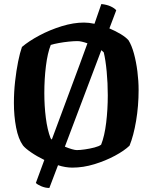

<svg xmlns="http://www.w3.org/2000/svg" viewBox="-20 -832 757 953"><path d="M225 101Q205 101 185 92.5Q165 84 158 76L200 -38Q163 -56 134 -76Q105 -96 94 -110Q71 -142 60 -199Q49 -256 49 -321Q49 -375 55 -428.5Q61 -482 70 -526.5Q79 -571 89 -599Q123 -628 175.5 -656Q228 -684 286.5 -702Q345 -720 397 -720Q420 -720 449 -714Q470 -774 483 -812Q511 -809 530 -800Q549 -791 557 -781L523 -691Q554 -678 579.5 -662.5Q605 -647 618 -632Q634 -606 645 -565.5Q656 -525 662 -477.5Q668 -430 668 -385Q668 -306 655.5 -232Q643 -158 623 -109Q597 -84 550.5 -59Q504 -34 448.5 -17Q393 0 339 0Q323 0 304.5 -3Q286 -6 268 -12ZM231 -146Q234 -143 237 -139L376 -513Q385 -539 395 -565Q405 -591 414 -617Q400 -622 387 -625Q374 -628 365 -628Q347 -628 322 -625.5Q297 -623 272.5 -618.5Q248 -614 232 -609Q216 -569 208 -504.5Q200 -440 200 -370Q200 -306 207.5 -247Q215 -188 231 -146ZM361 -87Q377 -87 401.5 -90.5Q426 -94 449 -100Q472 -106 482 -114Q499 -157 507 -223Q515 -289 515 -359Q515 -419 509.5 -477Q504 -535 495 -572Q491 -576 483 -583L302 -104Q321 -96 337 -91.5Q353 -87 361 -87Z"/></svg>

Font: Texturina 72pt ExtraBold
Style: Regular
Weight: 800
Designer: Guillermo Torres Carreño
Foundry: Omnibus-Type
Version: Version 1.002; ttfautohint (v1.8.3)